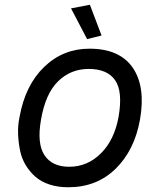

<svg xmlns="http://www.w3.org/2000/svg" viewBox="-20 -770 669 805"><path d="M356.9 -750 405.8 -621.1 345.2 -606 277.8 -734.9ZM355 -565.9Q481.4 -565.9 536.4 -486.3Q591.3 -406.7 566.9 -268.1Q543.9 -140.1 464.8 -62.5Q385.7 15.1 266.1 15.1Q223.1 15.1 188 3.7Q152.8 -7.8 129.2 -28.3Q105.5 -48.8 88.4 -76.7Q71.3 -104.5 64.5 -137.2Q57.6 -169.9 55.9 -206.3Q54.2 -242.7 62 -279.8Q85.9 -413.1 165.3 -489.5Q244.6 -565.9 355 -565.9ZM352.1 -481Q276.4 -481 223.4 -429Q170.4 -377 151.9 -268.1Q134.3 -168.5 166.3 -119.6Q198.2 -70.8 270 -70.8Q346.7 -70.8 403.1 -127Q459.5 -183.1 477.1 -279.8Q495.6 -386.7 462.6 -433.8Q429.7 -481 352.1 -481Z"/></svg>

Font: Stilu
Style: Italic
Weight: 400
Italic angle: -10°
Designer: Genilson Lima Santos
Foundry: Genilson Lima Santos
Version: Version 1.200;PS 001.200;hotconv 1.0.88;makeotf.lib2.5.64775